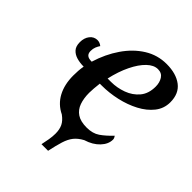

<svg xmlns="http://www.w3.org/2000/svg" viewBox="-252 -876 1236 1236"><g transform="rotate(45 366.5 -257.5)"><path d="M337 210Q343 182 348 153.5Q353 125 353 98Q353 60 340 33Q327 6 294 -18Q232 -48 200.5 -107Q169 -166 169 -247Q169 -270 170.5 -291Q172 -312 176 -335Q141 -335 112 -343.5Q83 -352 65 -372Q47 -392 47 -429Q47 -468 67 -493.5Q87 -519 119 -519Q140 -519 158 -504Q149 -491 142.5 -475Q136 -459 136 -438Q136 -416 148.5 -405Q161 -394 190 -394Q219 -489 270.5 -564Q322 -639 391 -682Q460 -725 542 -725Q629 -725 681 -685.5Q733 -646 733 -567Q733 -510 698 -466Q663 -422 606 -392Q549 -362 480.5 -346.5Q412 -331 344 -331H327Q324 -309 322 -282.5Q320 -256 320 -241Q320 -191 333.5 -152.5Q347 -114 379 -92.5Q411 -71 467 -71Q521 -71 556.5 -95.5Q592 -120 632 -162Q635 -158 638.5 -151Q642 -144 642 -137Q642 -95 607 -58Q572 -21 513 -3Q476 17 455.5 43Q435 69 422.5 109Q410 149 397 210ZM370 -390Q424 -390 476 -409Q528 -428 561.5 -468Q595 -508 595 -572Q595 -609 578 -635.5Q561 -662 526 -662Q489 -662 453 -627.5Q417 -593 387 -531.5Q357 -470 339 -390Z"/></g></svg>

Font: Noto Serif Condensed
Style: Bold Italic
Weight: 700
Width: 3
Italic angle: -12°
Designer: Monotype Design Team
Foundry: Monotype Imaging Inc.
Version: Version 2.014